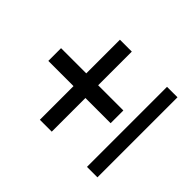

<svg xmlns="http://www.w3.org/2000/svg" viewBox="-133 -763 948 948"><g transform="rotate(-45 341.0 -289.0)"><path d="M621 -402V-319H386V-143H297V-319H62V-402H297V-578H386V-402ZM62 -73H621V0H62Z"/></g></svg>

Font: KoHo SemiBold
Style: Regular
Weight: 600
Designer: Cadson Demak & Katatrad Team
Foundry: Cadson Demak Co.,Ltd.
Version: Version 1.000; ttfautohint (v1.6)